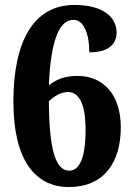

<svg xmlns="http://www.w3.org/2000/svg" viewBox="-20 -744 533 774"><path d="M258 10C398 10 467 -88 467 -231C467 -361 398 -438 292 -438C235 -438 203 -420 177 -400C184 -567 214 -664 276 -664C319 -664 340 -605 340 -533C420 -533 450 -568 450 -613C450 -671 401 -724 280 -724C116 -724 34 -579 34 -334C34 -97 123 10 258 10ZM259 -56C203 -56 178 -145 177 -336C195 -353 222 -373 254 -373C296 -373 325 -330 325 -221C325 -104 299 -56 259 -56Z"/></svg>

Font: Noto Serif Devanagari Condensed ExtraBold
Style: Regular
Weight: 800
Width: 3
Designer: Universal Thirst, Indian Type Foundry and the Monotype Design Team
Foundry: Monotype Imaging Inc.
Version: Version 2.004